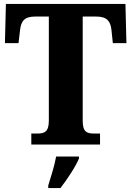

<svg xmlns="http://www.w3.org/2000/svg" viewBox="-20 -734 667 975"><path d="M139 0H488V-56H456C423 -56 400 -63 400 -119V-650H468C524 -650 541 -626 546 -582L553 -515H622L617 -714H10L5 -515H74L82 -582C87 -626 103 -650 159 -650H228V-121C228 -64 205 -56 172 -56H139ZM225 208V221H287C320 178 364 113 381 71V61H265C258 104 237 169 225 208Z"/></svg>

Font: Noto Serif Bengali SemiCondensed ExtraBold
Style: Regular
Weight: 800
Width: 4
Designer: Juan Bruce, Universal Thirst, Indian Type Foundry and the Monotype Design Team.
Foundry: Monotype Imaging Inc.
Version: Version 2.003